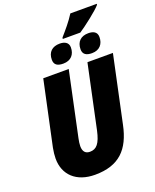

<svg xmlns="http://www.w3.org/2000/svg" viewBox="-189 -1165 1037 1282"><g transform="rotate(-20 330.0 -524.5)"><path d="M366 -916H491C530 -941 633 -1020 659 -1052L660 -1059H472C442 -1011 404 -967 368 -926ZM314 -760C369 -760 398 -795 398 -845C398 -881 369 -894 336 -894C283 -894 250 -865 250 -810C250 -773 274 -760 314 -760ZM518 -760C573 -760 601 -796 601 -845C601 -882 573 -894 539 -894C487 -894 454 -865 454 -810C454 -774 478 -760 518 -760ZM260 10C432 10 514 -77 548 -240L649 -714H468L372 -263C353 -177 327 -146 280 -146C248 -146 231 -165 231 -203C231 -219 234 -238 238 -257L335 -714H154L56 -256C51 -231 48 -202 48 -181C48 -66 127 10 260 10Z"/></g></svg>

Font: Noto Sans UI SemiCondensed Black
Style: Italic
Weight: 900
Width: 4
Italic angle: -372°
Designer: Monotype Design Team
Foundry: Monotype Imaging Inc.
Version: Version 1.901